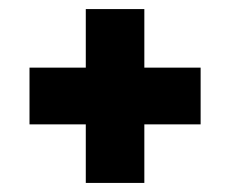

<svg xmlns="http://www.w3.org/2000/svg" viewBox="-20 -528 507 423"><path d="M169 -125V-254H45V-379H169V-508H298V-379H422V-254H298V-125Z"/></svg>

Font: Georama SemiCondensed
Style: Bold
Weight: 700
Width: 4
Designer: Jean-Baptiste Levee
Foundry: Production Type
Version: Version 1.000